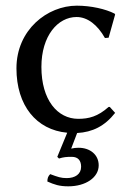

<svg xmlns="http://www.w3.org/2000/svg" viewBox="-20 -459 469 677"><path d="M233 94C256 94 266 108 266 129C266 155 245 169 215 169C195 169 184 165 157 155C150 162 147 169 147 181C172 192 189 198 221 198C282 198 328 167 328 124C328 86 297 62 257 62C248 62 239 63 231 65L252 10C306 7 349 -14 386 -61L367 -82H363C325 -48 293 -40 256 -40C183 -40 126 -106 126 -223C126 -333 184 -399 250 -399C289 -399 324 -371 350 -325L363 -326L386 -408L384 -411C353 -427 301 -439 251 -439C147 -439 38 -354 38 -218C38 -87 108 -1 217 9L182 94L188 100C204 95 214 94 233 94Z"/></svg>

Font: Libertinus Sans
Style: Regular
Weight: 400
Designer: Philipp H. Poll, Khaled Hosny
Foundry: Caleb Maclennan
Version: Version 7.050;RELEASE